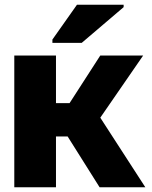

<svg xmlns="http://www.w3.org/2000/svg" viewBox="-20 -786 640 806"><path d="M40 0V-553H215V-353H272L401 -553H581L401 -292L590 0H398L264 -213H215V0ZM200 -606V-620L303 -766H499V-756L323 -606Z"/></svg>

Font: Noto Sans Mono Black
Style: Regular
Weight: 900
Designer: Monotype Design Team
Foundry: Monotype Imaging Inc.
Version: Version 2.014